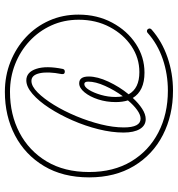

<svg xmlns="http://www.w3.org/2000/svg" viewBox="9 -739 730 788"><g transform="rotate(-90 374.0 -345.0)"><path d="M396 0Q295 0 214 -41.5Q133 -83 86.5 -160.5Q40 -238 40 -344Q40 -452 86.5 -529.5Q133 -607 212.5 -648.5Q292 -690 391 -690Q457 -690 514.5 -667Q572 -644 615.5 -603.5Q659 -563 683.5 -508Q708 -453 708 -388Q708 -311 675 -249.5Q642 -188 588 -152.5Q534 -117 470 -117Q395 -117 366 -165Q344 -141 321.5 -126.5Q299 -112 279 -112Q253 -112 238.5 -136Q224 -160 224 -203Q224 -251 237.5 -305.5Q251 -360 274 -412.5Q297 -465 325 -508Q353 -551 382.5 -576.5Q412 -602 438 -602Q472 -602 485.5 -561Q499 -520 485 -452Q483 -444 474 -444Q462 -444 464 -457Q475 -513 467.5 -547Q460 -581 436 -581Q414 -581 388.5 -555.5Q363 -530 337.5 -488.5Q312 -447 291 -396.5Q270 -346 257.5 -295.5Q245 -245 245 -202Q245 -133 281 -133Q297 -133 317 -147.5Q337 -162 356 -185Q349 -207 349 -235Q349 -273 360 -307Q371 -341 389 -363Q407 -385 426 -385Q454 -385 454 -346Q454 -310 433 -265Q412 -220 381 -182Q405 -138 472 -138Q530 -138 578.5 -170.5Q627 -203 657 -259.5Q687 -316 687 -387Q687 -448 663.5 -499.5Q640 -551 599 -589Q558 -627 504.5 -648Q451 -669 391 -669Q298 -669 223.5 -630Q149 -591 105.5 -518.5Q62 -446 62 -344Q62 -244 105.5 -171.5Q149 -99 224.5 -60Q300 -21 396 -21Q464 -21 525.5 -42Q587 -63 633 -104Q636 -107 640 -107Q647 -107 650 -100.5Q653 -94 647 -88Q598 -45 532.5 -22.5Q467 0 396 0ZM370 -236Q370 -219 373 -206Q398 -240 415.5 -279Q433 -318 433 -348Q433 -364 423 -364Q411 -364 399 -344.5Q387 -325 378.5 -295.5Q370 -266 370 -236Z"/></g></svg>

Font: Zen Loop
Style: Regular
Weight: 400
Designer: Yoshimichi Ohira
Foundry: A-1 Corp ZenFonts
Version: Version 1.000; ttfautohint (v1.8.3)